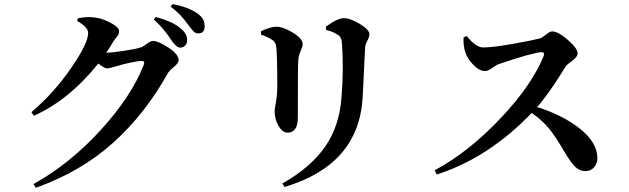

<svg xmlns="http://www.w3.org/2000/svg" viewBox="-20 -847 3020 922"><path d="M490.2 -593.8Q515.6 -593.8 575.7 -603Q635.7 -612.3 655.3 -619.1Q666 -622.1 684.6 -636.2Q703.1 -650.4 714.8 -650.4Q740.2 -650.4 789.1 -618.2Q837.9 -585.9 837.9 -558.6Q837.9 -543.9 814.9 -525.4Q792 -506.8 785.2 -494.1Q676.8 -299.8 523.4 -161.6Q370.1 -23.4 152.3 54.7L140.6 37.1Q314.5 -59.6 462.9 -221.7Q611.3 -383.8 670.9 -537.1Q676.8 -554.7 660.2 -554.7Q646.5 -554.7 606.9 -546.4Q567.4 -538.1 546.9 -531.2Q504.9 -518.6 494.1 -518.6Q481.4 -518.6 452.1 -542Q312.5 -367.2 142.6 -291L130.9 -308.6Q237.3 -398.4 320.3 -518.6Q403.3 -638.7 403.3 -688.5Q403.3 -716.8 350.6 -746.1L353.5 -758.8Q388.7 -766.6 418.9 -764.6Q462.9 -762.7 507.3 -739.7Q551.8 -716.8 551.8 -698.2Q551.8 -688.5 548.8 -682.1Q545.9 -675.8 538.1 -666.5Q530.3 -657.2 524.4 -648.4Q515.6 -631.8 490.2 -593.8ZM718.8 -752.9 727.5 -765.6Q814.5 -742.2 851.6 -707Q878.9 -683.6 878.9 -653.3Q878.9 -638.7 869.1 -628.4Q859.4 -618.2 845.7 -618.2Q827.1 -618.2 802.7 -654.3Q766.6 -710.9 718.8 -752.9ZM799.8 -815.4 808.6 -827.1Q884.8 -813.5 929.7 -781.2Q962.9 -757.8 962.9 -721.7Q962.9 -686.5 931.6 -686.5Q919.9 -686.5 910.6 -695.3Q901.4 -704.1 885.7 -725.6Q883.8 -727.5 877 -736.8Q870.1 -746.1 866.7 -750.5Q863.3 -754.9 855 -764.2Q846.7 -773.4 839.8 -780.3Q833 -787.1 822.3 -796.4Q811.5 -805.7 799.8 -815.4Z M1721.7 -381.8Q1704.1 -55.7 1346.7 50.8L1335.9 34.2Q1470.7 -42 1540.5 -141.6Q1610.4 -241.2 1620.1 -381.8Q1630.9 -514.6 1622.1 -637.7Q1621.1 -669.9 1600.6 -680.7Q1584 -693.4 1545.9 -703.1L1544.9 -718.8Q1600.6 -759.8 1631.8 -759.8Q1662.1 -759.8 1708 -731.9Q1753.9 -704.1 1753.9 -682.6Q1753.9 -669.9 1744.1 -651.9Q1734.4 -633.8 1733.4 -619.1Q1732.4 -596.7 1721.7 -381.8ZM1286.1 -656.2Q1265.6 -669.9 1233.4 -680.7V-697.3Q1280.3 -718.8 1306.6 -718.8Q1339.8 -718.8 1386.7 -689.9Q1433.6 -661.1 1433.6 -635.7Q1433.6 -624 1423.3 -601.1Q1413.1 -578.1 1412.1 -556.6Q1410.2 -529.3 1410.2 -282.2Q1410.2 -210 1360.4 -210Q1336.9 -210 1317.9 -241.7Q1298.8 -273.4 1298.8 -314.5Q1298.8 -321.3 1305.2 -357.4Q1311.5 -393.6 1311.5 -432.6Q1311.5 -581.1 1306.6 -621.1Q1303.7 -646.5 1286.1 -656.2Z M2206.1 -668 2221.7 -673.8Q2264.6 -619.1 2300.8 -619.1Q2343.8 -619.1 2436.5 -635.3Q2529.3 -651.4 2571.3 -662.1Q2582 -665 2601.6 -680.7Q2621.1 -696.3 2630.9 -696.3Q2660.2 -696.3 2707 -655.3Q2753.9 -614.3 2753.9 -590.8Q2753.9 -574.2 2727.5 -554.7Q2701.2 -535.2 2699.2 -532.2Q2694.3 -524.4 2673.8 -491.7Q2653.3 -459 2639.6 -439Q2626 -418.9 2603.5 -388.2Q2581.1 -357.4 2559.6 -333Q2683.6 -293.9 2766.1 -228Q2848.6 -162.1 2848.6 -86.9Q2848.6 -62.5 2833 -43.9Q2817.4 -25.4 2791 -25.4Q2764.6 -25.4 2744.6 -43.9Q2724.6 -62.5 2699.2 -103.5Q2644.5 -197.3 2614.3 -232.4Q2579.1 -273.4 2533.2 -304.7Q2326.2 -88.9 2077.1 -8.8L2067.4 -29.3Q2229.5 -116.2 2381.3 -276.4Q2533.2 -436.5 2590.8 -578.1Q2596.7 -596.7 2580.1 -596.7Q2529.3 -591.8 2377.9 -540Q2364.3 -536.1 2344.2 -521Q2324.2 -505.9 2309.6 -505.9Q2281.2 -505.9 2252 -536.6Q2222.7 -567.4 2213.9 -597.7Q2204.1 -627 2206.1 -668Z"/></svg>

Font: GenRyuMin TW TTF Bold
Style: Regular
Weight: 700
Version: Version 1.300